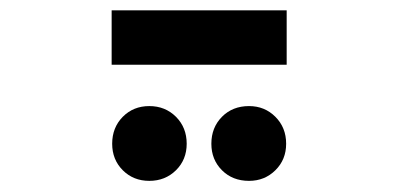

<svg xmlns="http://www.w3.org/2000/svg" viewBox="-20 -1108 752 362"><path d="M449.5 -767Q418.5 -767 398.5 -787Q378.5 -807 378.5 -837Q378.5 -867.5 398.5 -887.8Q418.5 -908 449.5 -908Q479 -908 499.2 -887.8Q519.5 -867.5 519.5 -837Q519.5 -807 499.2 -787Q479 -767 449.5 -767ZM261.5 -767Q231.5 -767 211.5 -787Q191.5 -807 191.5 -837Q191.5 -867.5 211.5 -887.8Q231.5 -908 261.5 -908Q291.5 -908 311.8 -887.8Q332 -867.5 332 -837Q332 -807 311.8 -787Q291.5 -767 261.5 -767ZM190.5 -986V-1088.5H520.5V-986Z"/></svg>

Font: Undotted
Style: Bold
Weight: 700
Designer: Delve Withrington, Dave Bailey, Thomas Jockin
Foundry: Delve Fonts LLC
Version: Version 4.000